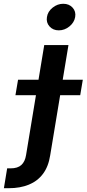

<svg xmlns="http://www.w3.org/2000/svg" viewBox="-119 -782 454 1006"><path d="M112.8 -545.9H239.7L144 31.7Q134.8 90.8 106.2 128.9Q77.6 167 32.2 185.5Q-13.2 204.1 -73.2 204.1H-98.6L-81.5 100.1H-63.5Q-26.4 100.1 -7.1 82.5Q12.2 64.9 17.6 30.3ZM-38.1 -283.2 -24.4 -364.3H314.9L301.3 -283.2ZM189 -623Q158.7 -623 140.4 -643.6Q122.1 -664.1 127 -692.9Q131.3 -721.7 156.7 -741.9Q182.1 -762.2 212.4 -762.2Q243.2 -762.2 261.5 -741.9Q279.8 -721.7 274.9 -692.9Q270 -664.1 244.9 -643.6Q219.7 -623 189 -623Z"/></svg>

Font: Inter SemiBold
Style: Italic
Weight: 600
Italic angle: -9.3988°
Designer: Rasmus Andersson
Foundry: rsms
Version: Version 4.001;git-66647c0bb